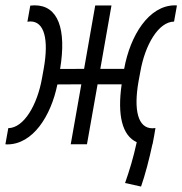

<svg xmlns="http://www.w3.org/2000/svg" viewBox="-47 -538 680 716"><path d="M479 157.7C493.7 116.2 510.3 52.7 521.5 -0.5C522 -0.5 522 -0.5 522 -0.5L523.9 -10.7C526.9 -25.4 529.3 -39.6 531.2 -51.8L532.7 -60.5C528.8 -60.1 524.9 -59.6 521.5 -59.6C467.3 -59.6 450.7 -127 469.7 -234.9L476.6 -272C494.1 -370.6 543.5 -456.5 602.1 -457.5L612.8 -517.6C610.4 -517.6 607.9 -518.1 605.5 -518.1C508.3 -518.1 438.5 -406.2 416 -281.2H327.1L368.7 -517.6H308.1L266.6 -281.2L177.2 -280.8C201.7 -430.2 169.4 -518.1 82.5 -518.1C77.1 -518.1 71.8 -517.6 65.9 -517.1L55.2 -457C58.6 -457.5 62.5 -458 66.4 -458C118.7 -458 135.3 -390.6 116.2 -282.7L109.4 -245.1C91.8 -147 42.5 -61 -16.1 -60.1L-26.9 0C-24.9 0 -22.5 0.5 -20 0.5C75.7 0.5 143.1 -105.5 167 -223.1L256.3 -223.6L216.8 0H277.3L316.9 -223.6H406.7C390.1 -108.4 408.7 -32.2 462.9 -7.8C449.7 53.2 435.5 98.1 419.4 144.5Z"/></svg>

Font: Cascadia Mono NF Light
Style: Italic
Weight: 300
Italic angle: -10°
Monospace: yes
Designer: Aaron Bell
Foundry: Saja Typeworks
Version: Version 2404.023